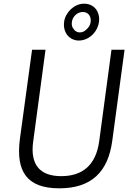

<svg xmlns="http://www.w3.org/2000/svg" viewBox="-20 -1012 716 1042"><path d="M656 -742H585L518 -243C500 -117 429 -56 312 -56C196 -56 143 -119 160 -243L227 -742H154L88 -258C65 -81 126 10 302 10C476 10 566 -79 589 -246ZM407 -792C463 -792 509 -838 517 -892C521 -921 514 -945 500 -963C485 -982 463 -992 436 -992C383 -992 335 -945 328 -894C324 -866 331 -840 345 -822C359 -804 382 -792 407 -792ZM413 -836C399 -836 387 -843 380 -854C371 -864 368 -877 370 -892C373 -921 399 -947 429 -947C458 -947 476 -925 472 -892C470 -877 462 -864 451 -854C441 -843 428 -836 413 -836Z"/></svg>

Font: Cheyenne Sans Light
Style: Italic
Weight: 300
Italic angle: -8.13011°
Designer: The Public Sans project authors (U.S. Web Design System), Libre Franklin designed by Pablo Impallari and Rodrigo Fuenzal
Foundry: The Cheyenne Sans Project Authors
Version: Version 2.007